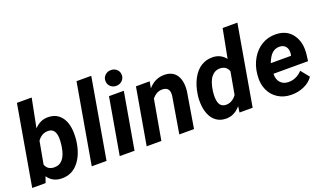

<svg xmlns="http://www.w3.org/2000/svg" viewBox="-74 -1215 2852 1690"><g transform="rotate(-20 1352.0 -370.0)"><path d="M509.3 -262.7Q494.6 -137.7 433.1 -62.5Q371.6 12.7 273.9 10.3Q190.4 8.3 147 -57.1L127 0H1.5L131.3 -750H269.5L216.3 -480Q272 -540 345.2 -538.1Q421.9 -537.1 465.6 -483.2Q509.3 -429.2 512.2 -334Q513.2 -303.7 509.3 -262.7ZM372.6 -272.9Q377 -314.5 375.5 -337.4Q370.1 -422.4 305.2 -423.8Q244.1 -425.8 204.1 -368.7L166 -158.7Q184.6 -106 245.1 -104Q346.7 -101.1 369.6 -251.5Z M697.8 0H559.1L689.5 -750H827.6Z M960 0H821.3L913.1 -528.3H1051.8ZM929.2 -662.6Q928.2 -695.3 950.7 -716.8Q973.1 -738.3 1004.9 -738.3Q1036.1 -739.3 1059.1 -719.2Q1082 -699.2 1083 -667.5Q1084 -637.2 1062.7 -614.7Q1041.5 -592.3 1007.3 -591.3Q976.6 -590.3 953.4 -609.9Q930.2 -629.4 929.2 -662.6Z M1294.4 -528.8 1282.7 -466.3Q1346.2 -540 1436.5 -538.1Q1511.2 -536.6 1546.9 -483.4Q1582.5 -430.2 1572.8 -335.9L1517.1 0H1379.4L1436 -337.4Q1438.5 -356.4 1437 -372.1Q1430.7 -421.9 1374.5 -423.3Q1320.3 -425.3 1277.3 -373L1211.4 0H1073.7L1165.5 -528.3Z M1887.2 -538.6Q1960.9 -536.6 2006.3 -479.5L2058.1 -750H2196.3L2066.4 0H1943.4L1951.2 -56.6Q1892.1 12.2 1813.5 10.3Q1764.2 9.8 1727.1 -15.6Q1689.9 -41 1669.7 -88.6Q1649.4 -136.2 1647.5 -194.8Q1646 -225.6 1648.9 -254.4L1651.9 -276.4Q1663.6 -357.4 1697 -418.9Q1730.5 -480.5 1779.1 -510.3Q1827.6 -540 1887.2 -538.6ZM1787.1 -254.4Q1783.2 -217.3 1784.7 -191.9Q1789.6 -106 1854 -104.5Q1912.1 -102.1 1955.1 -159.2L1992.7 -369.1Q1973.6 -421.4 1916.5 -423.8Q1866.2 -425.3 1832.8 -385Q1799.3 -344.7 1787.1 -254.4Z M2427.2 9.8Q2357.9 9.3 2304.4 -24.2Q2251 -57.6 2224.6 -116Q2198.2 -174.3 2204.1 -244.6L2205.6 -264.2Q2212.9 -341.3 2250.5 -405.8Q2288.1 -470.2 2347.2 -505.1Q2406.2 -540 2478 -538.1Q2580.1 -536.1 2632.6 -463.1Q2685.1 -390.1 2672.4 -278.3L2664.6 -218.3H2340.8Q2338.9 -167 2365.7 -136.2Q2392.6 -105.5 2439 -104.5Q2514.2 -102.5 2570.8 -162.6L2633.8 -84.5Q2604 -39.6 2547.9 -14.4Q2491.7 10.7 2427.2 9.8ZM2471.2 -424.3Q2433.1 -425.3 2403.6 -400.4Q2374 -375.5 2350.6 -314H2540L2543 -326.7Q2545.9 -346.2 2543.5 -363.8Q2538.6 -392.1 2519.5 -408Q2500.5 -423.8 2471.2 -424.3Z"/></g></svg>

Font: TypoPRO Roboto
Style: Bold Italic
Weight: 700
Italic angle: -12°
Designer: Google
Version: Version 2.136; 2016